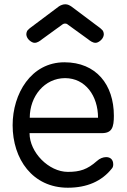

<svg xmlns="http://www.w3.org/2000/svg" viewBox="-20 -865 593 897"><path d="M119 -315C119 -415 188 -500 284 -500C379 -500 438 -417 438 -315ZM281 -574C125 -574 39 -427 39 -280C39 -122 132 12 297 12C386 12 455 -18 502 -77C507 -82 509 -89 509 -97C509 -120 495 -131 476 -131C462 -131 446 -125 433 -113C388 -73 353 -62 297 -62C208 -62 118 -153 118 -243H456C503 -243 512 -270 512 -324C512 -470 429 -574 281 -574ZM272 -751C276 -754 280 -755 284 -755C288 -755 293 -754 297 -750L391 -682C401 -674 413 -665 426 -665C431 -665 435 -666 440 -669C456 -678 465 -692 465 -706C465 -711 463 -716 461 -721C459 -723 452 -731 449 -733L313 -835C305 -840 297 -845 285 -845C275 -845 264 -841 255 -835L119 -733C116 -731 109 -723 107 -721C105 -716 103 -711 103 -706C103 -692 112 -678 128 -669C133 -666 137 -665 142 -665C155 -665 167 -674 177 -682Z"/></svg>

Font: Numismatica Pro
Style: Regular
Weight: 400
Designer: Chris Hopkins
Foundry: Edward C. D. Hopkins
Version: Version 2.19D